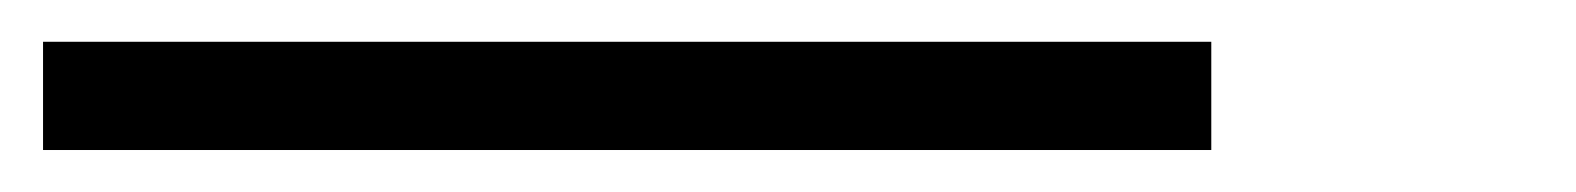

<svg xmlns="http://www.w3.org/2000/svg" viewBox="-101 51 747 91"><path d="M-80.6 122.1V70.8H473.1V122.1Z"/></svg>

Font: Elstob ExtraBold
Style: Italic
Weight: 800
Italic angle: -20°
Designer: Peter S. Baker
Version: Version 1.015